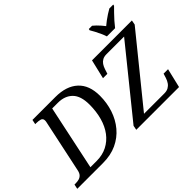

<svg xmlns="http://www.w3.org/2000/svg" viewBox="-174 -1318 1705 1705"><g transform="rotate(-45 678.0 -465.5)"><path d="M-22 0 -13 -44H0Q23 -44 42.5 -49Q62 -54 76.5 -69Q91 -84 97 -114L201 -604Q203 -611 204 -618Q205 -625 205 -631Q205 -657 183 -663.5Q161 -670 133 -670H120L129 -714H417Q554 -714 629.5 -644.5Q705 -575 705 -442Q705 -353 678.5 -273Q652 -193 600.5 -131.5Q549 -70 474 -35Q399 0 301 0ZM275 -53Q348 -53 405.5 -82.5Q463 -112 503 -165Q543 -218 563.5 -291.5Q584 -365 584 -452Q584 -561 533.5 -611.5Q483 -662 397 -662H325L196 -53ZM719 0 727 -42 1228 -662H1007Q977 -662 957 -651Q937 -640 924.5 -621.5Q912 -603 904 -579L889 -533H834L877 -714H1378L1370 -671L868 -52H1123Q1154 -52 1174.5 -63.5Q1195 -75 1208.5 -94.5Q1222 -114 1230 -139L1243 -181H1299L1256 0ZM1121 -771Q1114 -794 1101.5 -821Q1089 -848 1076 -873.5Q1063 -899 1051 -918L1054 -931H1095Q1110 -919 1125 -904Q1140 -889 1154.5 -872.5Q1169 -856 1181 -840Q1200 -856 1222 -872.5Q1244 -889 1268 -904.5Q1292 -920 1312 -931H1361L1358 -918Q1339 -899 1314.5 -874Q1290 -849 1266.5 -822.5Q1243 -796 1224 -771Z"/></g></svg>

Font: ET Text
Style: Italic
Weight: 470
Italic angle: -12°
Designer: Monotype Design Team
Foundry: Monotype Imaging Inc.
Version: Version 2.009